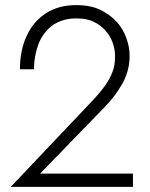

<svg xmlns="http://www.w3.org/2000/svg" viewBox="-20 -731 587 751"><path d="M349 -345 22 0H500V-52H137L392 -315Q429 -352 460 -406Q487 -456 487 -513Q487 -546 475 -580Q462 -617 438 -644Q412 -673 373 -692Q336 -711 278 -711Q210 -711 161 -680Q111 -648 85 -592Q58 -535 58 -460H113Q113 -514 133 -565Q153 -610 190 -635Q228 -659 278 -659Q321 -659 346 -646Q372 -634 393 -611Q412 -589 421 -563Q430 -538 430 -511Q430 -473 420 -450Q410 -423 391 -396Q372 -370 349 -345Z"/></svg>

Font: NM-font
Style: Light
Weight: 500
Designer: ""
Foundry: ""
Version: ""